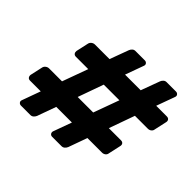

<svg xmlns="http://www.w3.org/2000/svg" viewBox="-143 -842 989 989"><g transform="rotate(45 351.5 -347.0)"><path d="M113 -39Q104 -39 98.5 -45.5Q93 -52 96 -61L133 -163H55Q45 -163 40 -169.5Q35 -176 36 -186L51 -254Q53 -264 61.5 -270.5Q70 -277 80 -277H174L225 -417H135Q125 -417 120 -423.5Q115 -430 116 -440L131 -508Q133 -518 141.5 -524.5Q150 -531 160 -531H266L304 -634Q307 -642 314 -648.5Q321 -655 331 -655H399Q408 -655 413.5 -648.5Q419 -642 416 -633L379 -531H493L531 -634Q534 -642 541 -648.5Q548 -655 558 -655H626Q635 -655 640.5 -648.5Q646 -642 643 -633L606 -531H683Q694 -531 699 -524.5Q704 -518 702 -508L687 -440Q686 -430 678 -423.5Q670 -417 659 -417H565L515 -277H603Q614 -277 619 -270.5Q624 -264 622 -254L607 -186Q606 -176 598 -169.5Q590 -163 579 -163H473L436 -60Q432 -51 425 -45Q418 -39 408 -39H340Q331 -39 326 -45.5Q321 -52 323 -61L360 -163H246L209 -60Q205 -51 198 -45Q191 -39 181 -39ZM288 -277H401L452 -417H338Z"/></g></svg>

Font: Rubik SemiBold
Style: Italic
Weight: 600
Italic angle: -12°
Designer: Hubert and Fischer
Foundry: Hubert and Fischer
Version: Version 2.300;gftools[0.9.30]